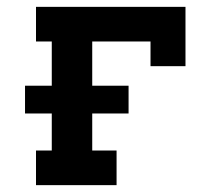

<svg xmlns="http://www.w3.org/2000/svg" viewBox="-20 -540 640 560"><path d="M85 0V-101H131V-209H53V-290H131V-419H85V-520H521V-347H419V-419H249V-290H355V-209H249V-101H320V0Z"/></svg>

Font: Iosevka Etoile
Style: Bold
Weight: 700
Designer: Belleve Invis
Foundry: Belleve Invis
Version: Version 28.1.0; ttfautohint (v1.8.4)